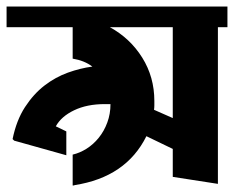

<svg xmlns="http://www.w3.org/2000/svg" viewBox="-27 -564 719 590"><path d="M503.9 -201.2V-480.5H310.5Q373 -446.3 410.2 -386.7Q447.3 -327.1 447.3 -253.9Q447.3 -247.1 447.3 -240.2Q447.3 -233.4 446.3 -226.6ZM671.9 -480.5H642.6V1L503.9 -20.5V-106.4L422.9 -145.5Q360.4 -19.5 202.1 4.9Q201.2 5.9 199.2 5.9H196.3V-88.9Q217.8 -93.8 238.8 -106.9Q259.8 -120.1 276.4 -140.6Q293 -161.1 302.7 -187.5Q312.5 -213.9 312.5 -244.1H294.9Q240.2 -244.1 200.7 -225.1Q161.1 -206.1 144.5 -175.8L176.8 -160.2V-86.9L16.6 -131.8L11.7 -136.7Q23.4 -194.3 49.8 -234.9Q76.2 -275.4 109.9 -301.3Q143.6 -327.1 181.6 -340.8Q219.7 -354.5 256.8 -359.4Q232.4 -377.9 196.3 -383.8V-480.5H-6.8V-543.9H671.9Z"/></svg>

Font: Shorif Bongobondhu ANSI V2
Style: Regular
Weight: 400
Designer: Shorif Uddin Shishir, Shorif art & Design, e-mail : shorifart@gmail.com, facebook : Shorif2001
Foundry: Lipighor Font Foundry
Version: Designed By Shorif Uddin Shishir | Build By Niladri Shekhar 